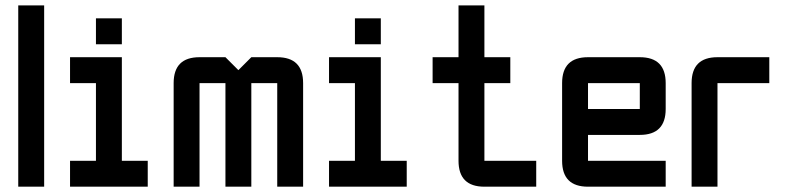

<svg xmlns="http://www.w3.org/2000/svg" viewBox="-20 -704 2970 724"><path d="M48.8 -683.6H146.5V0H48.8Z M341.8 -537.1V-634.8H439.5V-537.1ZM244.1 0V-97.7H341.8V-390.6H244.1V-488.3H439.5V-97.7H537.1V0Z M830.1 -390.6H732.4V0H634.8V-390.6Q634.8 -488.3 732.4 -488.3H830.1L878.9 -439.5L927.7 -488.3H1025.4Q1123 -488.3 1123 -390.6V0H1025.4V-390.6H927.7V0H830.1Z M1318.4 -537.1V-634.8H1416V-537.1ZM1220.7 0V-97.7H1318.4V-390.6H1220.7V-488.3H1416V-97.7H1513.7V0Z M1806.6 0Q1709 0 1709 -97.7V-390.6H1611.3V-488.3H1709V-683.6H1806.6V-488.3H1904.3V-390.6H1806.6V-97.7H2002V0Z M2197.3 -488.3H2392.6Q2490.2 -488.3 2490.2 -390.6V-293Q2490.2 -195.3 2392.6 -195.3H2197.3V-97.7H2490.2V0H2197.3Q2099.6 0 2099.6 -97.7V-390.6Q2099.6 -488.3 2197.3 -488.3ZM2392.6 -390.6H2197.3V-293H2392.6Z M2685.5 -488.3H2880.9V-390.6H2685.5V0H2587.9V-390.6Q2587.9 -488.3 2685.5 -488.3Z"/></svg>

Font: BabelStone Runic Ruled
Style: Regular
Weight: 400
Designer: Andrew West
Foundry: BabelStone
Version: Version 7.004 November 9, 2023